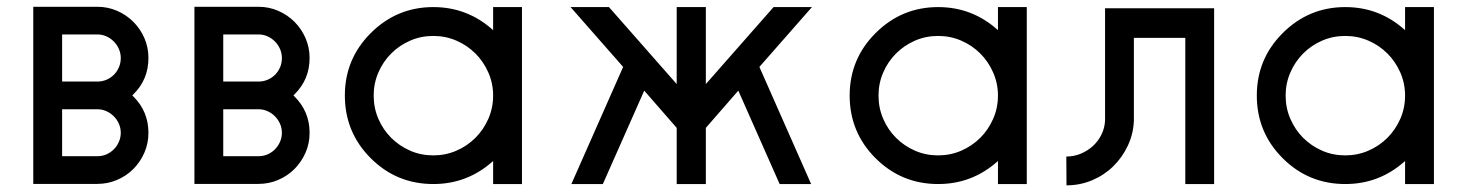

<svg xmlns="http://www.w3.org/2000/svg" viewBox="-20 -543 4349 569"><path d="M268.6 2H164.1H78.6V-522.9H268.6Q299.3 -522.9 326.9 -511Q354.5 -499 375.2 -478.3Q396 -457.5 408 -429.9Q419.9 -402.3 419.9 -371.1Q419.9 -307.6 375.5 -263.7L372.1 -260.3L375.5 -256.8Q419.9 -212.4 419.9 -149.4Q419.9 -117.7 407.7 -90.1Q395.5 -62.5 375 -42Q354.5 -21.5 326.9 -9.8Q299.3 2 268.6 2ZM268.6 -440.9H164.1V-301.3H268.6Q282.7 -301.3 295.4 -306.6Q308.1 -312 317.6 -321.5Q327.1 -331.1 332.5 -343.8Q337.9 -356.4 337.9 -371.1Q337.9 -385.3 332.3 -397.9Q326.7 -410.6 317.1 -420.2Q307.6 -429.7 295.2 -435.3Q282.7 -440.9 268.6 -440.9ZM268.6 -219.2H164.1V-80.1H268.6Q282.7 -80.1 295.2 -85.4Q307.6 -90.8 317.1 -100.3Q326.7 -109.9 332.3 -122.6Q337.9 -135.3 337.9 -149.4Q337.9 -163.6 332.3 -176.3Q326.7 -189 317.1 -198.5Q307.6 -208 295.2 -213.6Q282.7 -219.2 268.6 -219.2Z M746.1 2H641.6H556.2V-522.9H746.1Q776.9 -522.9 804.4 -511Q832 -499 852.8 -478.3Q873.5 -457.5 885.5 -429.9Q897.5 -402.3 897.5 -371.1Q897.5 -307.6 853 -263.7L849.6 -260.3L853 -256.8Q897.5 -212.4 897.5 -149.4Q897.5 -117.7 885.3 -90.1Q873 -62.5 852.5 -42Q832 -21.5 804.4 -9.8Q776.9 2 746.1 2ZM746.1 -440.9H641.6V-301.3H746.1Q760.3 -301.3 772.9 -306.6Q785.6 -312 795.2 -321.5Q804.7 -331.1 810.1 -343.8Q815.4 -356.4 815.4 -371.1Q815.4 -385.3 809.8 -397.9Q804.2 -410.6 794.7 -420.2Q785.2 -429.7 772.7 -435.3Q760.3 -440.9 746.1 -440.9ZM746.1 -219.2H641.6V-80.1H746.1Q760.3 -80.1 772.7 -85.4Q785.2 -90.8 794.7 -100.3Q804.2 -109.9 809.8 -122.6Q815.4 -135.3 815.4 -149.4Q815.4 -163.6 809.8 -176.3Q804.2 -189 794.7 -198.5Q785.2 -208 772.7 -213.6Q760.3 -219.2 746.1 -219.2Z M1264.2 2.4Q1155.3 2.4 1078.6 -74.2Q1002 -150.9 1002 -259.8Q1002 -368.2 1078.6 -444.8Q1155.8 -522 1264.2 -522Q1365.7 -522 1441.4 -453.6V-522H1526.9V2.4H1441.4V-65.9Q1365.7 2.4 1264.2 2.4ZM1264.2 -82.5Q1300.3 -82.5 1332.5 -96.4Q1364.7 -110.4 1388.9 -134.5Q1413.1 -158.7 1427.2 -190.9Q1441.4 -223.1 1441.4 -259.8Q1441.4 -295.9 1427.2 -328.1Q1413.1 -360.4 1388.9 -384.5Q1364.7 -408.7 1332.5 -422.6Q1300.3 -436.5 1264.2 -436.5Q1227.5 -436.5 1195.6 -422.6Q1163.6 -408.7 1139.4 -384.5Q1115.2 -360.4 1101.3 -328.1Q1087.4 -295.9 1087.4 -259.8Q1087.4 -223.1 1101.3 -190.9Q1115.2 -158.7 1139.4 -134.5Q1163.6 -110.4 1195.6 -96.4Q1227.5 -82.5 1264.2 -82.5Z M1985.4 2.4V-164.1L1889.2 -274.4L1766.6 2.4H1673.3L1826.7 -344.7L1670.9 -522H1784.7L1985.4 -293.9V-522H2071.8V-293.9L2272.5 -522H2386.2L2230.5 -344.7L2383.8 2.4H2290.5L2168 -274.4L2071.8 -164.1V2.4Z M2760.3 2.4Q2651.4 2.4 2574.7 -74.2Q2498 -150.9 2498 -259.8Q2498 -368.2 2574.7 -444.8Q2651.9 -522 2760.3 -522Q2861.8 -522 2937.5 -453.6V-522H3022.9V2.4H2937.5V-65.9Q2861.8 2.4 2760.3 2.4ZM2760.3 -82.5Q2796.4 -82.5 2828.6 -96.4Q2860.8 -110.4 2885 -134.5Q2909.2 -158.7 2923.3 -190.9Q2937.5 -223.1 2937.5 -259.8Q2937.5 -295.9 2923.3 -328.1Q2909.2 -360.4 2885 -384.5Q2860.8 -408.7 2828.6 -422.6Q2796.4 -436.5 2760.3 -436.5Q2723.6 -436.5 2691.7 -422.6Q2659.7 -408.7 2635.5 -384.5Q2611.3 -360.4 2597.4 -328.1Q2583.5 -295.9 2583.5 -259.8Q2583.5 -223.1 2597.4 -190.9Q2611.3 -158.7 2635.5 -134.5Q2659.7 -110.4 2691.7 -96.4Q2723.6 -82.5 2760.3 -82.5Z M3140.1 -79.1Q3162.6 -79.1 3183.1 -87.6Q3203.6 -96.2 3219.2 -110.6Q3234.9 -125 3244.4 -144.5Q3253.9 -164.1 3254.9 -186V-518.6H3578.1V2.4H3492.7V-430.7H3340.3V-186Q3338.9 -146.5 3322.5 -111.6Q3306.2 -76.7 3279.3 -50.3Q3252.4 -23.9 3216.6 -8.8Q3180.7 6.3 3140.6 6.3Z M3966.8 2.4Q3857.9 2.4 3781.2 -74.2Q3704.6 -150.9 3704.6 -259.8Q3704.6 -368.2 3781.2 -444.8Q3858.4 -522 3966.8 -522Q4068.4 -522 4144 -453.6V-522H4229.5V2.4H4144V-65.9Q4068.4 2.4 3966.8 2.4ZM3966.8 -82.5Q4002.9 -82.5 4035.2 -96.4Q4067.4 -110.4 4091.6 -134.5Q4115.7 -158.7 4129.9 -190.9Q4144 -223.1 4144 -259.8Q4144 -295.9 4129.9 -328.1Q4115.7 -360.4 4091.6 -384.5Q4067.4 -408.7 4035.2 -422.6Q4002.9 -436.5 3966.8 -436.5Q3930.2 -436.5 3898.2 -422.6Q3866.2 -408.7 3842 -384.5Q3817.9 -360.4 3804 -328.1Q3790 -295.9 3790 -259.8Q3790 -223.1 3804 -190.9Q3817.9 -158.7 3842 -134.5Q3866.2 -110.4 3898.2 -96.4Q3930.2 -82.5 3966.8 -82.5Z"/></svg>

Font: Proletarsk
Style: Regular
Weight: 400
Designer: Peter Wiegel, original typeface by Carl Albert Fahrenwaldt 1901
Foundry: Peter Wiegel
Version: Version 1.000 2010 initial release